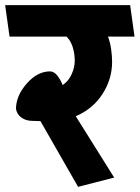

<svg xmlns="http://www.w3.org/2000/svg" viewBox="-31 -700 542 745"><path d="M491 -558H388Q397 -534 400.5 -507.5Q404 -481 404 -460Q404 -393 366.5 -335Q329 -277 263 -249L412 -11L272 25L126 -230Q124 -230 110.5 -230.5Q97 -231 95 -231Q70 -231 52.5 -243.5Q35 -256 31 -277Q31 -328 72.5 -375.5Q114 -423 163 -423Q179 -423 192 -406Q205 -389 212 -370Q235 -385 247 -412Q259 -439 259 -464Q259 -492 251 -517.5Q243 -543 227 -558H6L-11 -680H474Z"/></svg>

Font: Palanquin Dark Medium
Style: Regular
Weight: 500
Designer: Pria Ravichandran
Version: Version 1.001